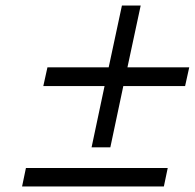

<svg xmlns="http://www.w3.org/2000/svg" viewBox="-20 -660 707 696"><path d="M152 -416H374L422 -640H490L442 -416H666L651 -348H427L380 -126H312L359 -348H137ZM74 -51H588L574 16H60Z"/></svg>

Font: New Athena Unicode
Style: Bold Italic
Weight: 700
Designer: J. Rusten 1997; rev. by R. Hancock 2001, 2002, rev. by D. Mastronarde 2002-2021
Foundry: Society for Classical Studies (formerly American Philological Association)
Version: Version 5.008